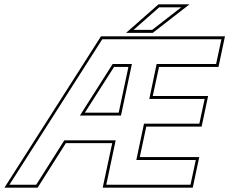

<svg xmlns="http://www.w3.org/2000/svg" viewBox="-80 -868 1066 888"><path d="M-59.5 0 387 -700H960.5L930.5 -558.5H655.5L626.5 -424H882.5L852.5 -282.5H596.5L566.5 -141.5H841.5L811.5 0H395L439 -206H224.5L94 0ZM-36.5 -13.5H87.5L217.5 -219H455L411.5 -13.5H801L825.5 -128H550.5L586 -296H842L866.5 -410.5H610.5L644.5 -572H919.5L944 -686.5H393ZM289.5 -333.5 441 -572H530L479.5 -333.5ZM312.5 -347H469L514 -558.5H447.5ZM503 -716 653 -848H796.5L626.5 -716ZM538 -730H624L758 -834H656Z"/></svg>

Font: Tourney Thin Thin
Style: Italic
Weight: 250
Italic angle: -12°
Version: Version 1.015